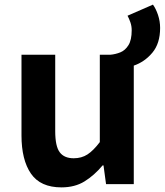

<svg xmlns="http://www.w3.org/2000/svg" viewBox="-20 -797 713 831"><path d="M246 14Q155 14 114 -45.5Q73 -105 73 -211V-560H219V-229Q219 -164 238.5 -138Q258 -112 299 -112Q333 -112 358.5 -128.5Q384 -145 412 -182V-560H457Q480 -562 501 -570.5Q522 -579 536 -601.5Q550 -624 550 -666Q550 -684 544.5 -700Q539 -716 532 -729L642 -777Q655 -759 664 -732Q673 -705 673 -676Q673 -609 639.5 -569Q606 -529 559 -513V0H439L428 -81H424Q388 -38 346 -12Q304 14 246 14Z"/></svg>

Font: Source Han Sans TC
Style: Bold
Weight: 700
Designer: Ryoko NISHIZUKA Ë•øÂ°öÊ∂ºÂ≠ê (kana, bopomofo & ideographs); Paul D. Hunt (Latin, Greek & Cyrillic); Sandoll Communicatio
Foundry: Adobe
Version: Version 2.004;hotconv 1.0.118;makeotfexe 2.5.65603